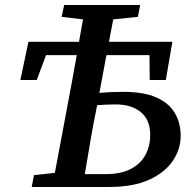

<svg xmlns="http://www.w3.org/2000/svg" viewBox="-20 -743 754 763"><path d="M225 -676 235 -723H537L528 -676L430 -666L413 -577H665L639 -425H575L574 -524H403L375 -374Q398 -376 422 -377Q446 -378 469 -378Q552 -378 602 -355.5Q652 -333 675 -293.5Q698 -254 698 -203Q698 -150 666.5 -103.5Q635 -57 572 -28.5Q509 0 414 0H106L115 -47L198 -56L265 -413Q270 -441 275 -468.5Q280 -496 285 -524H163L126 -425H61L93 -577H294Q298 -600 302 -622Q306 -644 310 -666ZM363 -310Q350 -246 339 -181Q328 -116 317 -51H399Q461 -51 500.5 -72Q540 -93 558.5 -128.5Q577 -164 577 -206Q577 -267 539.5 -297.5Q502 -328 440 -328Q404 -328 366 -325Z"/></svg>

Font: Source Serif Pro SemiBold
Style: Italic
Weight: 600
Italic angle: -12°
Designer: Frank Grießhammer
Foundry: Adobe Systems Incorporated
Version: Version 3.001;hotconv 1.0.111;makeotfexe 2.5.65597